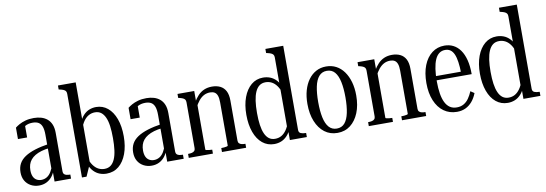

<svg xmlns="http://www.w3.org/2000/svg" viewBox="-57 -1131 4340 1526"><g transform="rotate(-10 2113.0 -368.5)"><path d="M295 -303 294 -270Q255 -266 225 -257Q195 -248 173.5 -235Q152 -222 138 -205Q124 -188 117.5 -167Q111 -146 111 -121Q111 -91 120 -71Q129 -51 146 -41Q163 -31 184 -31Q209 -31 229.5 -43.5Q250 -56 264.5 -80.5Q279 -105 289 -138L295 -99Q285 -66 266 -41.5Q247 -17 220 -3.5Q193 10 159 10Q123 10 93.5 -6Q64 -22 47.5 -50.5Q31 -79 31 -118Q31 -158 47 -188Q63 -218 96 -240Q129 -262 178.5 -277.5Q228 -293 295 -303ZM285 0V-93L278 -91V-378Q278 -420 269 -444.5Q260 -469 241.5 -480Q223 -491 194 -491Q158 -491 132.5 -476Q107 -461 90 -434Q91 -451 94.5 -461.5Q98 -472 103.5 -478Q109 -484 116.5 -486.5Q124 -489 131 -489V-383H57V-475Q69 -485 90 -497Q111 -509 141 -517.5Q171 -526 209 -526Q241 -526 268.5 -518Q296 -510 317 -492.5Q338 -475 349.5 -447Q361 -419 361 -379V-68Q361 -54 368 -46.5Q375 -39 387.5 -36Q400 -33 416 -33H418V0Z M704 10Q675 10 648.5 0Q622 -10 600.5 -32.5Q579 -55 562 -94L574 -141Q587 -102 605 -77.5Q623 -53 645.5 -41.5Q668 -30 694 -30Q724 -30 744.5 -45.5Q765 -61 778 -90.5Q791 -120 796.5 -162.5Q802 -205 802 -259Q802 -314 796.5 -356Q791 -398 778 -427Q765 -456 745 -471Q725 -486 696 -486Q669 -486 646 -473.5Q623 -461 605 -436Q587 -411 574 -371L570 -417Q586 -457 608 -481Q630 -505 656.5 -515.5Q683 -526 712 -526Q765 -526 805 -493Q845 -460 867 -400Q889 -340 889 -259Q889 -179 866.5 -118.5Q844 -58 803 -24Q762 10 704 10ZM505 -668Q505 -683 499.5 -691Q494 -699 482.5 -704Q471 -709 453 -713L444 -715V-747H587V-89L583 -87L542 6H505Z M1204 -303 1203 -270Q1164 -266 1134 -257Q1104 -248 1082.5 -235Q1061 -222 1047 -205Q1033 -188 1026.5 -167Q1020 -146 1020 -121Q1020 -91 1029 -71Q1038 -51 1055 -41Q1072 -31 1093 -31Q1118 -31 1138.5 -43.5Q1159 -56 1173.5 -80.5Q1188 -105 1198 -138L1204 -99Q1194 -66 1175 -41.5Q1156 -17 1129 -3.5Q1102 10 1068 10Q1032 10 1002.5 -6Q973 -22 956.5 -50.5Q940 -79 940 -118Q940 -158 956 -188Q972 -218 1005 -240Q1038 -262 1087.5 -277.5Q1137 -293 1204 -303ZM1194 0V-93L1187 -91V-378Q1187 -420 1178 -444.5Q1169 -469 1150.5 -480Q1132 -491 1103 -491Q1067 -491 1041.5 -476Q1016 -461 999 -434Q1000 -451 1003.5 -461.5Q1007 -472 1012.5 -478Q1018 -484 1025.5 -486.5Q1033 -489 1040 -489V-383H966V-475Q978 -485 999 -497Q1020 -509 1050 -517.5Q1080 -526 1118 -526Q1150 -526 1177.5 -518Q1205 -510 1226 -492.5Q1247 -475 1258.5 -447Q1270 -419 1270 -379V-68Q1270 -54 1277 -46.5Q1284 -39 1296.5 -36Q1309 -33 1325 -33H1327V0Z M1368 0V-32H1369Q1385 -32 1398.5 -35Q1412 -38 1419.5 -46Q1427 -54 1427 -68V-437Q1427 -452 1421.5 -460Q1416 -468 1405 -473Q1394 -478 1377 -482L1368 -484V-516H1503V-429L1509 -420V-42Q1509 -39 1517 -37Q1525 -35 1537.5 -33.5Q1550 -32 1562 -32H1563V0ZM1831 0H1636V-32H1637Q1647 -32 1659.5 -33Q1672 -34 1681 -36.5Q1690 -39 1690 -42V-391Q1690 -426 1682.5 -446Q1675 -466 1660.5 -474.5Q1646 -483 1625 -483Q1598 -483 1575.5 -471.5Q1553 -460 1533.5 -436.5Q1514 -413 1497 -378L1493 -422Q1512 -456 1534 -479Q1556 -502 1584 -514Q1612 -526 1647 -526Q1685 -526 1713.5 -512Q1742 -498 1757.5 -468.5Q1773 -439 1773 -391V-68Q1773 -54 1780.5 -46Q1788 -38 1801 -35Q1814 -32 1830 -32H1831Z M2262 -68Q2262 -47 2278 -40Q2294 -33 2319 -33H2321V0H2184V-101H2180V-668Q2180 -682 2174 -690Q2168 -698 2156.5 -703Q2145 -708 2127 -712L2118 -714V-747H2262ZM2059 -526Q2089 -526 2115.5 -516Q2142 -506 2164 -483.5Q2186 -461 2202 -422L2193 -374Q2180 -414 2162 -438.5Q2144 -463 2121.5 -474.5Q2099 -486 2073 -486Q2043 -486 2022.5 -470.5Q2002 -455 1989 -425.5Q1976 -396 1970 -354Q1964 -312 1964 -257Q1964 -202 1970 -160Q1976 -118 1989 -89Q2002 -60 2022 -45Q2042 -30 2071 -30Q2099 -30 2121.5 -42.5Q2144 -55 2162 -80.5Q2180 -106 2193 -145L2200 -99Q2185 -59 2162.5 -35Q2140 -11 2113.5 -0.5Q2087 10 2057 10Q2003 10 1962.5 -23Q1922 -56 1900 -116.5Q1878 -177 1878 -257Q1878 -337 1900.5 -397.5Q1923 -458 1963.5 -492Q2004 -526 2059 -526Z M2765 -258Q2765 -178 2740.5 -118Q2716 -58 2672 -24Q2628 10 2568 10Q2508 10 2464 -23.5Q2420 -57 2395.5 -117.5Q2371 -178 2371 -258Q2371 -318 2385 -367Q2399 -416 2425 -451.5Q2451 -487 2487 -506.5Q2523 -526 2568 -526Q2613 -526 2649 -507Q2685 -488 2711 -452Q2737 -416 2751 -367Q2765 -318 2765 -258ZM2458 -258Q2458 -186 2469 -133.5Q2480 -81 2504.5 -53Q2529 -25 2568 -25Q2608 -25 2632 -53Q2656 -81 2667 -133.5Q2678 -186 2678 -258Q2678 -330 2667 -382.5Q2656 -435 2632 -463Q2608 -491 2568 -491Q2529 -491 2504.5 -463Q2480 -435 2469 -382.5Q2458 -330 2458 -258Z M2821 0V-32H2822Q2838 -32 2851.5 -35Q2865 -38 2872.5 -46Q2880 -54 2880 -68V-437Q2880 -452 2874.5 -460Q2869 -468 2858 -473Q2847 -478 2830 -482L2821 -484V-516H2956V-429L2962 -420V-42Q2962 -39 2970 -37Q2978 -35 2990.5 -33.5Q3003 -32 3015 -32H3016V0ZM3284 0H3089V-32H3090Q3100 -32 3112.5 -33Q3125 -34 3134 -36.5Q3143 -39 3143 -42V-391Q3143 -426 3135.5 -446Q3128 -466 3113.5 -474.5Q3099 -483 3078 -483Q3051 -483 3028.5 -471.5Q3006 -460 2986.5 -436.5Q2967 -413 2950 -378L2946 -422Q2965 -456 2987 -479Q3009 -502 3037 -514Q3065 -526 3100 -526Q3138 -526 3166.5 -512Q3195 -498 3210.5 -468.5Q3226 -439 3226 -391V-68Q3226 -54 3233.5 -46Q3241 -38 3254 -35Q3267 -32 3283 -32H3284Z M3415 -256Q3415 -200 3422 -157.5Q3429 -115 3443.5 -85.5Q3458 -56 3481 -40.5Q3504 -25 3537 -25Q3569 -25 3593 -39Q3617 -53 3634 -77.5Q3651 -102 3664 -133L3694 -113Q3679 -74 3655.5 -46.5Q3632 -19 3601.5 -4.5Q3571 10 3532 10Q3472 10 3426.5 -22.5Q3381 -55 3356 -115.5Q3331 -176 3331 -257Q3331 -339 3355 -399.5Q3379 -460 3422.5 -493Q3466 -526 3523 -526Q3563 -526 3595 -509.5Q3627 -493 3650 -460.5Q3673 -428 3685.5 -379.5Q3698 -331 3698 -265H3394V-299H3637L3617 -287Q3616 -339 3610.5 -377.5Q3605 -416 3594 -441Q3583 -466 3565.5 -478.5Q3548 -491 3523 -491Q3495 -491 3474.5 -475.5Q3454 -460 3441 -430Q3428 -400 3421.5 -356Q3415 -312 3415 -256Z M4147 -68Q4147 -47 4163 -40Q4179 -33 4204 -33H4206V0H4069V-101H4065V-668Q4065 -682 4059 -690Q4053 -698 4041.5 -703Q4030 -708 4012 -712L4003 -714V-747H4147ZM3944 -526Q3974 -526 4000.5 -516Q4027 -506 4049 -483.5Q4071 -461 4087 -422L4078 -374Q4065 -414 4047 -438.5Q4029 -463 4006.5 -474.5Q3984 -486 3958 -486Q3928 -486 3907.5 -470.5Q3887 -455 3874 -425.5Q3861 -396 3855 -354Q3849 -312 3849 -257Q3849 -202 3855 -160Q3861 -118 3874 -89Q3887 -60 3907 -45Q3927 -30 3956 -30Q3984 -30 4006.5 -42.5Q4029 -55 4047 -80.5Q4065 -106 4078 -145L4085 -99Q4070 -59 4047.5 -35Q4025 -11 3998.5 -0.5Q3972 10 3942 10Q3888 10 3847.5 -23Q3807 -56 3785 -116.5Q3763 -177 3763 -257Q3763 -337 3785.5 -397.5Q3808 -458 3848.5 -492Q3889 -526 3944 -526Z"/></g></svg>

Font: Roboto Serif 120pt ExtraCondensed
Style: Regular
Weight: 400
Width: 2
Designer: Greg Gazdowicz
Foundry: Commercial Type
Version: Version 1.008